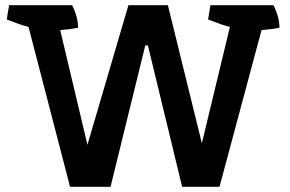

<svg xmlns="http://www.w3.org/2000/svg" viewBox="-20 -720 1118 740"><path d="M682 0 550 -545H540L406 0H250L90 -616Q59 -624 6 -645L15 -700H258Q281 -654 281 -613Q251 -607 212 -604L317 -162L475 -700H627L758 -168L866 -616Q835 -624 782 -645L791 -700H1034Q1057 -654 1057 -613Q1027 -607 988 -604L826 0Z"/></svg>

Font: Inika
Style: Bold
Weight: 700
Version: Version 1.001